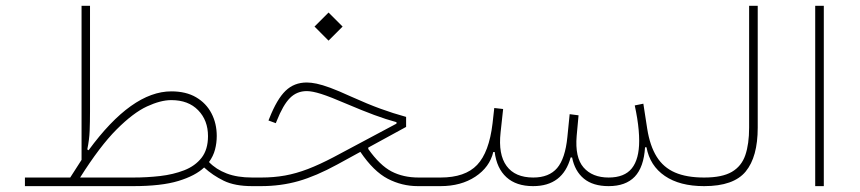

<svg xmlns="http://www.w3.org/2000/svg" viewBox="-20 -634 2929 654"><path d="M252.9 -29.3Q320.3 -136.2 377.2 -193.1Q434.1 -250 480.7 -271.5Q527.3 -293 563.5 -293Q621.6 -293 655 -258.5Q688.5 -224.1 688.5 -170.4Q688.5 -124.5 666.5 -96.4Q644.5 -68.4 607.4 -54Q570.3 -39.6 525.4 -34.4Q480.5 -29.3 434.1 -29.3ZM219.2 -29.3H64.9V0H433.6Q529.8 0 587.6 -17.6Q645.5 -35.2 675.3 -63.5Q704.6 -36.6 742.2 -18.3Q779.8 0 838.9 0H839.4V-29.3H838.9Q788.1 -29.3 752 -43.2Q715.8 -57.1 691.9 -82Q706.5 -102.1 712.4 -124.5Q718.3 -147 718.3 -170.9Q718.3 -213.4 700.4 -247.8Q682.6 -282.2 648.2 -302.5Q613.8 -322.8 563.5 -322.8Q428.7 -322.8 281.7 -122.1L277.3 -125Q284.2 -158.2 285.4 -188.5Q286.6 -218.8 286.6 -253.9V-614.3H257.8V-89.4Q248.5 -74.7 238.8 -59.8Q229 -44.9 219.2 -29.3Z M1024.9 -353Q981.9 -353 952.6 -324.7Q923.3 -296.4 897.5 -231L894.5 -223.6L919.4 -214.4L922.4 -221.7Q944.3 -276.9 967.8 -300.3Q991.2 -323.7 1024.9 -323.7Q1043.5 -323.7 1074.2 -314Q1105 -304.2 1161.6 -279.8Q1214.4 -257.3 1254.6 -242.4Q1294.9 -227.5 1330.6 -217.8V-212.9L1116.2 -98.6Q1068.8 -73.7 1028.8 -58.3Q988.8 -43 950.7 -36.1Q912.6 -29.3 870.6 -29.3H839.4Q834.5 -29.3 832 -25.9Q829.6 -22.5 829.6 -14.6Q829.6 -6.8 832 -3.4Q834.5 0 839.4 0H868.7Q936.5 0 996.6 -17.1Q1056.6 -34.2 1128.9 -73.7L1207.5 -116.7Q1252.4 -50.3 1300.8 -25.1Q1349.1 0 1403.3 0H1450.7V-29.3H1405.8Q1353.5 -29.3 1313.7 -50Q1273.9 -70.8 1234.4 -126.5V-131.3L1363.3 -201.7V-235.8Q1318.8 -248 1275.9 -263.7Q1232.9 -279.3 1174.3 -305.7Q1132.8 -324.7 1105 -335Q1077.1 -345.2 1058.3 -349.1Q1039.6 -353 1024.9 -353ZM1051.3 -543.5 1099.1 -495.6 1147 -543.5 1099.1 -591.3Z M2177.2 -132.3H2182.1Q2193.8 -69.3 2244.6 -34.7Q2295.4 0 2377.9 0H2378.9V-29.3H2377.9Q2318.8 -29.3 2279.3 -46.4Q2239.7 -63.5 2216.8 -100.3Q2193.8 -137.2 2184.6 -195.3L2171.4 -280.8L2142.1 -274.9Q2147 -252.4 2150.4 -231.2Q2153.8 -210 2155.5 -190.7Q2157.2 -171.4 2157.2 -154.3Q2157.2 -91.8 2132.1 -60.5Q2106.9 -29.3 2053.2 -29.3Q1997.6 -29.3 1967.8 -63.5Q1938 -97.7 1944.3 -171.4L1950.7 -241.2L1920.4 -245.1L1912.6 -167Q1905.3 -93.8 1877.7 -61.5Q1850.1 -29.3 1796.4 -29.3Q1734.4 -29.3 1705.6 -68.6Q1676.8 -107.9 1685.1 -182.6L1693.8 -262.7L1663.6 -266.1L1657.7 -213.4Q1646 -115.2 1605.2 -72.3Q1564.5 -29.3 1480.5 -29.3H1450.7Q1445.8 -29.3 1443.4 -26.1Q1440.9 -22.9 1440.9 -14.6Q1440.9 -6.8 1443.4 -3.4Q1445.8 0 1450.7 0H1480.5Q1550.3 0 1599.1 -32.2Q1647.9 -64.5 1660.2 -116.2H1665Q1671.9 -60.5 1705.1 -30.3Q1738.3 0 1795.9 0Q1897 0 1923.8 -97.7H1928.7Q1938 -50.8 1969 -25.4Q2000 0 2053.2 0Q2111.3 0 2142.1 -32.2Q2172.9 -64.5 2177.2 -132.3Z M2378.9 -29.3Q2373.5 -29.3 2371.3 -24.7Q2369.1 -20 2369.1 -14.6Q2369.1 -9.3 2371.3 -4.6Q2373.5 0 2378.9 0Q2479 0 2520 -49.8Q2561 -99.6 2561 -199.2V-614.3H2531.7V-199.2Q2531.7 -143.6 2518.8 -105.7Q2505.9 -67.9 2472.9 -48.6Q2439.9 -29.3 2378.9 -29.3Z M2786.1 0V-614.3H2756.8V0Z"/></svg>

Font: Estedad-FD VF
Style: Regular
Weight: 100
Designer: Amin Abedi
Version: Version 7.3